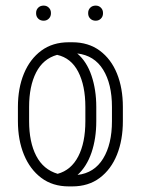

<svg xmlns="http://www.w3.org/2000/svg" viewBox="-20 -661 503 686"><path d="M44 -279Q44 -346 65.5 -398Q87 -450 127.5 -480Q168 -510 226 -510H238Q296 -510 336.5 -480Q377 -450 398 -398Q419 -346 419 -279V-228Q419 -161 398 -108.5Q377 -56 336.5 -25.5Q296 5 238 5H226Q168 5 127.5 -25.5Q87 -56 65.5 -108.5Q44 -161 44 -228ZM324 -228Q324 -166 307 -116Q290 -66 257 -36Q317 -43 348.5 -94.5Q380 -146 380 -228V-279Q380 -361 348.5 -412Q317 -463 256 -470Q290 -441 307 -390.5Q324 -340 324 -279ZM84 -279V-228Q84 -153 109.5 -104Q135 -55 186 -40Q234 -53 259.5 -102Q285 -151 285 -228V-279Q285 -355 259.5 -404.5Q234 -454 184 -465Q134 -451 109 -402Q84 -353 84 -279ZM295 -615Q295 -626 302.5 -633.5Q310 -641 322 -641Q333 -641 340.5 -633.5Q348 -626 348 -615V-613Q348 -602 340.5 -594.5Q333 -587 322 -587Q310 -587 302.5 -594.5Q295 -602 295 -613ZM109 -615Q109 -626 116.5 -633.5Q124 -641 136 -641Q147 -641 154.5 -633.5Q162 -626 162 -615V-613Q162 -602 154.5 -594.5Q147 -587 136 -587Q124 -587 116.5 -594.5Q109 -602 109 -613Z"/></svg>

Font: Libertine Sup Light
Style: Regular
Weight: 300
Designer: Bastien Sozeau
Foundry: NBR — Bastien Sozeau
Version: Version 2.003; ttfautohint (v1.8.4.7-5d5b);gftools[0.9.33]